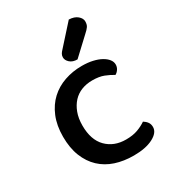

<svg xmlns="http://www.w3.org/2000/svg" viewBox="-175 -804 831 918"><g transform="rotate(-30 240.5 -345.5)"><path d="M299 -397Q267 -397 240 -386.5Q213 -376 193.5 -355Q174 -334 162.5 -303.5Q151 -273 151 -233Q151 -154 192 -112.5Q233 -71 299 -71Q337 -71 364 -81Q391 -91 411 -105Q424 -97 432 -86Q440 -75 440 -59Q440 -28 399.5 -7Q359 14 293 14Q238 14 192.5 -1Q147 -16 114 -47Q81 -78 62.5 -124.5Q44 -171 44 -233Q44 -295 63.5 -342Q83 -389 116.5 -420Q150 -451 195 -466.5Q240 -482 290 -482Q323 -482 349.5 -476Q376 -470 395 -459.5Q414 -449 424.5 -435.5Q435 -422 435 -407Q435 -393 427.5 -381.5Q420 -370 409 -364Q388 -377 362.5 -387Q337 -397 299 -397ZM348 -705Q378 -704 395 -689.5Q412 -675 412 -658Q412 -641 405 -630.5Q398 -620 381 -605L289 -519Q263 -519 248 -532.5Q233 -546 233 -562Q233 -572 237.5 -580Q242 -588 250 -596Z"/></g></svg>

Font: Baloo Paaji 2 Medium
Style: Regular
Weight: 500
Designer: Shuchita Grover, Noopur Datye and Ek Type
Foundry: Ek Type
Version: Version 1.640;hotconv 1.0.111;makeotfexe 2.5.65597; ttfautoh